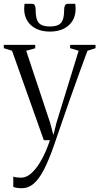

<svg xmlns="http://www.w3.org/2000/svg" viewBox="-30 -739 524 1012"><path d="M86 253Q69 253 57.5 251Q46 249 40 246V191.5Q46 194.5 57.8 196Q69.5 197.5 80.5 197.5Q108.5 197.5 133 176Q157.5 154.5 177.5 122.5Q197.5 90.5 211.5 57.2Q225.5 24 233 0H201L33.5 -471.5L-10 -485V-502.5H155.5V-484.5L108 -471.5L234 -92.5L251.5 -27L267.5 -91.5L384.5 -471.5L339.5 -485V-502.5H473.5V-485L431 -471.5Q410 -415 387.5 -353Q365 -291 343.8 -230.8Q322.5 -170.5 304.8 -118.8Q287 -67 274.5 -30.8Q262 5.5 257.5 18.5Q229 102 202.2 153.8Q175.5 205.5 147.5 229.2Q119.5 253 86 253ZM139 -719Q149.5 -719 153.8 -709.8Q158 -700.5 158 -686Q158 -653.5 165.2 -634.5Q172.5 -615.5 189 -607.5Q205.5 -599.5 233 -599.5Q260.5 -599.5 277 -607.5Q293.5 -615.5 300.8 -634.5Q308 -653.5 308 -686Q308 -700.5 312.2 -709.8Q316.5 -719 327 -719H366.5Q367.5 -712.5 368 -705.8Q368.5 -699 368.5 -692Q368.5 -656 352.2 -629.2Q336 -602.5 305.5 -587.5Q275 -572.5 233 -572.5Q191 -572.5 160.8 -587.5Q130.5 -602.5 114 -629.2Q97.5 -656 97.5 -692Q97.5 -699 98 -705.8Q98.5 -712.5 99.5 -719Z"/></svg>

Font: Merriweather 144pt Light
Style: Regular
Weight: 300
Version: Version 2.100